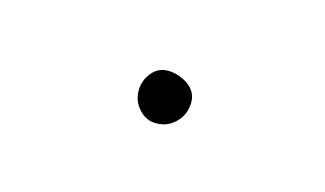

<svg xmlns="http://www.w3.org/2000/svg" viewBox="-25 -625 149 88"><g transform="rotate(-10 50.0 -580.5)"><path d="M38 -580Q38 -577 39.5 -574Q41 -571 44 -569.5Q47 -568 50 -568Q53 -568 56 -569.5Q59 -571 61 -574Q63 -577 63 -580Q63 -583 61 -586Q59 -589 56 -591Q53 -593 50 -593Q47 -593 44 -591Q41 -589 39.5 -586Q38 -583 38 -580Z"/></g></svg>

Font: Linefont Thin
Style: Regular
Weight: 100
Monospace: yes
Version: Version 3.002;gftools[0.9.33]